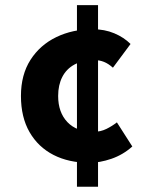

<svg xmlns="http://www.w3.org/2000/svg" viewBox="-20 -675 568 736"><path d="M322.3 -51Q243.9 -51 185.1 -81.1Q126.3 -111.3 93.3 -168.5Q60.3 -225.8 60.3 -307.1Q60.3 -388.4 96.9 -445.6Q133.5 -502.7 195.9 -532.8Q258.4 -563 335.2 -563Q381 -563 418.2 -547.3Q455.4 -531.6 480.4 -506.4L412.9 -415.5Q395.3 -431.1 378.5 -437.8Q361.7 -444.5 343.5 -444.5Q296.7 -444.5 265.6 -427.7Q234.5 -410.9 218.7 -379.9Q202.9 -349 202.9 -307.1Q202.9 -244.3 238.3 -207Q273.7 -169.7 338.6 -169.7Q365.7 -169.7 388.1 -180.9Q410.4 -192 428.1 -205.9L487.2 -113.5Q451.6 -81.6 407.1 -66.3Q362.6 -51 322.3 -51ZM275 40.9V-655.2H355.8V40.9Z"/></svg>

Font: Mada
Style: Regular
Weight: 400
Designer: Khaled Hosny
Version: Version 1.5